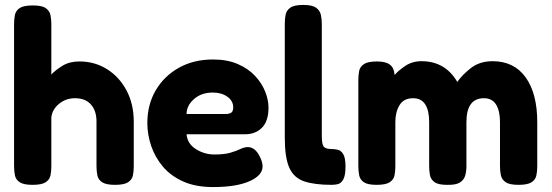

<svg xmlns="http://www.w3.org/2000/svg" viewBox="-20 -740 2235 778"><path d="M112 9Q76 9 60 -1.5Q44 -12 40.5 -29.5Q37 -47 37 -67V-643Q37 -662 40.5 -679.5Q44 -697 60 -707.5Q76 -718 113 -718Q150 -718 165.5 -707Q181 -696 184.5 -679Q188 -662 188 -642V-438Q206 -457 234 -474Q262 -491 302 -491Q364 -491 414 -459.5Q464 -428 493 -373Q522 -318 522 -247V-66Q522 -46 518.5 -29Q515 -12 499 -1.5Q483 9 446 9Q410 9 394 -1.5Q378 -12 374.5 -29.5Q371 -47 371 -67V-248Q371 -291 348.5 -316.5Q326 -342 284 -342Q247 -342 219.5 -319.5Q192 -297 188 -265V-66Q188 -46 184.5 -29Q181 -12 165 -1.5Q149 9 112 9Z M843 18Q773 18 722.5 -4.5Q672 -27 640 -65Q608 -103 592.5 -149Q577 -195 577 -241Q577 -316 611 -374Q645 -432 705 -465.5Q765 -499 843 -499Q901 -499 943.5 -480.5Q986 -462 1013.5 -432.5Q1041 -403 1054.5 -369Q1068 -335 1068 -304Q1068 -249 1041.5 -222.5Q1015 -196 974 -196H736Q739 -158 773.5 -136Q808 -114 849 -114Q889 -114 913 -121Q937 -128 952.5 -135.5Q968 -143 982 -144Q1013 -145 1032 -107Q1044 -84 1044 -66Q1044 -29 990.5 -5.5Q937 18 843 18ZM736 -278H894Q909 -278 917 -283.5Q925 -289 925 -305Q925 -331 901.5 -348Q878 -365 842 -365Q796 -365 766 -338.5Q736 -312 736 -278Z M1324 9Q1255 9 1213 -5Q1171 -19 1152.5 -60Q1134 -101 1134 -182V-644Q1134 -664 1137.5 -681Q1141 -698 1156.5 -709Q1172 -720 1209 -720Q1245 -720 1260.5 -709Q1276 -698 1280 -680.5Q1284 -663 1284 -644V-189Q1284 -155 1292 -145.5Q1300 -136 1325 -136Q1337 -136 1349.5 -133Q1362 -130 1371 -115Q1380 -100 1380 -65Q1380 -29 1371 -13Q1362 3 1349.5 6Q1337 9 1324 9Z M1506 9Q1470 9 1454.5 -1.5Q1439 -12 1435.5 -29.5Q1432 -47 1432 -67V-417Q1432 -436 1435.5 -453Q1439 -470 1455 -480.5Q1471 -491 1508 -491Q1543 -491 1560 -478Q1577 -465 1579 -436Q1593 -453 1621.5 -472.5Q1650 -492 1688 -492Q1784 -492 1833 -408Q1853 -437 1888.5 -464.5Q1924 -492 1976 -492Q2063 -492 2110 -426.5Q2157 -361 2157 -245V-66Q2157 -47 2153.5 -29.5Q2150 -12 2134 -1.5Q2118 9 2081 9Q2044 9 2028.5 -2Q2013 -13 2009.5 -30.5Q2006 -48 2006 -67V-246Q2006 -291 1990 -316.5Q1974 -342 1941 -342Q1870 -342 1870 -245V-66Q1870 -46 1865 -28.5Q1860 -11 1843.5 -0.5Q1827 10 1791 9Q1755 9 1740 -2.5Q1725 -14 1722 -31.5Q1719 -49 1719 -67V-246Q1719 -292 1703 -317Q1687 -342 1654 -342Q1616 -342 1599 -314Q1582 -286 1582 -246V-66Q1582 -46 1578.5 -29Q1575 -12 1559 -1.5Q1543 9 1506 9Z"/></svg>

Font: Fredoka SemiBold
Style: Regular
Weight: 600
Designer: Ben Nathan
Foundry: Milena B. Brandão, Ben Nathan
Version: Version 2.001